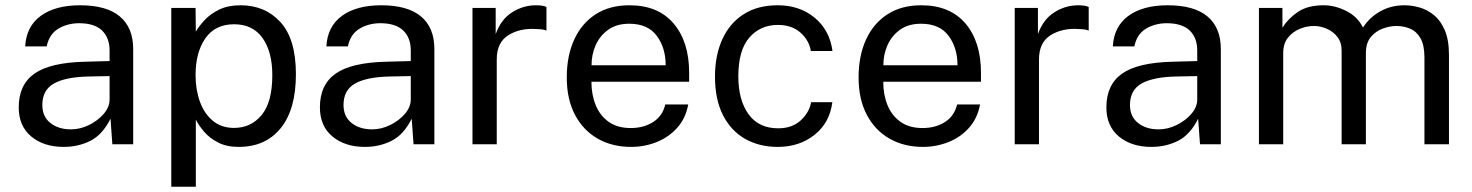

<svg xmlns="http://www.w3.org/2000/svg" viewBox="-20 -547 5582 728"><path d="M221.5 10Q146 10 98.5 -29.5Q51 -69 51 -140Q51 -226 110.8 -268Q170.5 -310 303.5 -313L395.5 -315.5V-356Q395.5 -403.5 367 -431.2Q338.5 -459 279 -459Q234.5 -458.5 200.5 -437.8Q166.5 -417 157 -371H75.5Q79.5 -446.5 134.5 -486.8Q189.5 -527 283.5 -527Q384 -527 434.5 -484.5Q485 -442 485 -361V0H406L399 -97Q369 -36.5 323 -13.2Q277 10 221.5 10ZM249 -56.5Q284 -56.5 317.5 -73Q351 -89.5 373.2 -115.2Q395.5 -141 395.5 -170V-258.5L319 -257Q230 -255.5 185.2 -230.8Q140.5 -206 140.5 -149Q140.5 -105 171 -80.8Q201.5 -56.5 249 -56.5Z M629.5 161V-517H721.5L722.5 -427Q734.5 -448 756.2 -471.2Q778 -494.5 811.5 -510.8Q845 -527 892.5 -527Q985 -527 1043.5 -463Q1102 -399 1102 -265.5Q1102 -132.5 1044.5 -61.2Q987 10 885 10Q839 10 806.8 -6.8Q774.5 -23.5 754 -47.5Q733.5 -71.5 722.5 -93.5V161ZM867.5 -62Q931.5 -62 972 -110.8Q1012.5 -159.5 1012.5 -262.5Q1012.5 -350.5 975.5 -402.8Q938.5 -455 867.5 -455Q795.5 -455 758.5 -401.5Q721.5 -348 721.5 -262.5Q721.5 -207 738 -161.5Q754.5 -116 787 -89Q819.5 -62 867.5 -62Z M1363.5 10Q1288 10 1240.5 -29.5Q1193 -69 1193 -140Q1193 -226 1252.8 -268Q1312.5 -310 1445.5 -313L1537.5 -315.5V-356Q1537.5 -403.5 1509 -431.2Q1480.5 -459 1421 -459Q1376.5 -458.5 1342.5 -437.8Q1308.5 -417 1299 -371H1217.5Q1221.5 -446.5 1276.5 -486.8Q1331.5 -527 1425.5 -527Q1526 -527 1576.5 -484.5Q1627 -442 1627 -361V0H1548L1541 -97Q1511 -36.5 1465 -13.2Q1419 10 1363.5 10ZM1391 -56.5Q1426 -56.5 1459.5 -73Q1493 -89.5 1515.2 -115.2Q1537.5 -141 1537.5 -170V-258.5L1461 -257Q1372 -255.5 1327.2 -230.8Q1282.5 -206 1282.5 -149Q1282.5 -105 1313 -80.8Q1343.5 -56.5 1391 -56.5Z M1771.5 0V-517H1859.5V-417.5Q1879 -473 1921.2 -500Q1963.5 -527 2012.5 -527Q2024 -527 2034.8 -525.5Q2045.5 -524 2052 -520.5V-431Q2044.5 -434.5 2032.8 -435.8Q2021 -437 2013 -437Q1951.5 -441 1907.5 -413.5Q1863.5 -386 1863.5 -321.5V0Z M2222.5 -237Q2222.5 -188 2238.8 -148.2Q2255 -108.5 2288 -85Q2321 -61.5 2371.5 -61.5Q2421 -61.5 2456.8 -84.5Q2492.5 -107.5 2502.5 -151H2589.5Q2580 -98.5 2547.8 -62.5Q2515.5 -26.5 2469.5 -8.2Q2423.5 10 2373 10Q2301 10 2246 -21.5Q2191 -53 2160 -112Q2129 -171 2129 -253.5Q2129 -335 2157 -396.5Q2185 -458 2238 -492.5Q2291 -527 2366.5 -527Q2475.5 -527 2534.2 -457.8Q2593 -388.5 2593 -271V-237ZM2223 -299.5H2504Q2504 -366 2470 -411.5Q2436 -457 2366 -457Q2317.5 -457 2285.5 -433.8Q2253.5 -410.5 2238 -374.2Q2222.5 -338 2223 -299.5Z M2929 -527Q3012 -527 3069 -479.8Q3126 -432.5 3136.5 -353.5H3054.5Q3048 -394 3015.2 -423.2Q2982.5 -452.5 2929.5 -452.5Q2863 -452.5 2821.2 -404.5Q2779.5 -356.5 2779.5 -257.5Q2779.5 -168 2818 -114.2Q2856.5 -60.5 2930.5 -60.5Q2983.5 -60.5 3016 -90.5Q3048.5 -120.5 3055.5 -159.5H3136Q3126 -81.5 3068.5 -35.8Q3011 10 2929 10Q2859 10 2805.2 -20.5Q2751.5 -51 2721.2 -110.5Q2691 -170 2691 -256.5Q2691 -337 2718.8 -398Q2746.5 -459 2799.5 -493Q2852.5 -527 2929 -527Z M3329 -237Q3329 -188 3345.2 -148.2Q3361.5 -108.5 3394.5 -85Q3427.5 -61.5 3478 -61.5Q3527.5 -61.5 3563.2 -84.5Q3599 -107.5 3609 -151H3696Q3686.5 -98.5 3654.2 -62.5Q3622 -26.5 3576 -8.2Q3530 10 3479.5 10Q3407.5 10 3352.5 -21.5Q3297.5 -53 3266.5 -112Q3235.5 -171 3235.5 -253.5Q3235.5 -335 3263.5 -396.5Q3291.5 -458 3344.5 -492.5Q3397.5 -527 3473 -527Q3582 -527 3640.8 -457.8Q3699.5 -388.5 3699.5 -271V-237ZM3329.5 -299.5H3610.5Q3610.5 -366 3576.5 -411.5Q3542.5 -457 3472.5 -457Q3424 -457 3392 -433.8Q3360 -410.5 3344.5 -374.2Q3329 -338 3329.5 -299.5Z M3827.5 0V-517H3915.5V-417.5Q3935 -473 3977.2 -500Q4019.5 -527 4068.5 -527Q4080 -527 4090.8 -525.5Q4101.5 -524 4108 -520.5V-431Q4100.5 -434.5 4088.8 -435.8Q4077 -437 4069 -437Q4007.5 -441 3963.5 -413.5Q3919.5 -386 3919.5 -321.5V0Z M4345.5 10Q4270 10 4222.5 -29.5Q4175 -69 4175 -140Q4175 -226 4234.8 -268Q4294.5 -310 4427.5 -313L4519.5 -315.5V-356Q4519.5 -403.5 4491 -431.2Q4462.5 -459 4403 -459Q4358.5 -458.5 4324.5 -437.8Q4290.5 -417 4281 -371H4199.5Q4203.5 -446.5 4258.5 -486.8Q4313.5 -527 4407.5 -527Q4508 -527 4558.5 -484.5Q4609 -442 4609 -361V0H4530L4523 -97Q4493 -36.5 4447 -13.2Q4401 10 4345.5 10ZM4373 -56.5Q4408 -56.5 4441.5 -73Q4475 -89.5 4497.2 -115.2Q4519.5 -141 4519.5 -170V-258.5L4443 -257Q4354 -255.5 4309.2 -230.8Q4264.5 -206 4264.5 -149Q4264.5 -105 4295 -80.8Q4325.5 -56.5 4373 -56.5Z M4753.5 0V-517H4842.5V-442Q4864 -476.5 4901.2 -501.8Q4938.5 -527 4999 -527Q5041.5 -527 5084.5 -505.5Q5127.5 -484 5148 -442.5Q5172 -480.5 5213 -503.8Q5254 -527 5305.5 -527Q5332.5 -527 5362 -518.8Q5391.5 -510.5 5417 -489.8Q5442.5 -469 5458.2 -432.2Q5474 -395.5 5474 -338V0H5381V-329Q5381 -376 5366 -402Q5351 -428 5326.8 -438.2Q5302.5 -448.5 5275 -448.5Q5251 -448.5 5224 -439Q5197 -429.5 5178 -407Q5159 -384.5 5159 -345.5V0H5067V-356Q5067 -386.5 5050.8 -407.2Q5034.5 -428 5010.2 -438.2Q4986 -448.5 4962 -448.5Q4935.5 -448.5 4908.8 -437.8Q4882 -427 4863.8 -404.5Q4845.5 -382 4845.5 -345.5V0Z"/></svg>

Font: Public Sans
Style: Regular
Weight: 400
Designer: The Public Sans project authors (U.S. Web Design System). Libre Franklin designed by Pablo Impallari and Rodrigo Fuenzal
Version: Version 1.008; ttfautohint (v1.8.1) -l 8 -r 50 -G 200 -x 14 